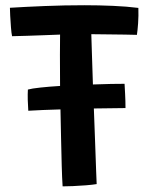

<svg xmlns="http://www.w3.org/2000/svg" viewBox="-20 -688 560 716"><path d="M448 -285Q404 -284.5 330 -283.5Q332.5 -216.5 334.8 -154.8Q337 -93 338.5 -51Q340 -9 340.5 -1.5Q325.5 1 301 3Q276.5 5 252.2 6Q228 7 213.5 7Q211.5 -23 210.2 -68.8Q209 -114.5 207.8 -169Q206.5 -223.5 205.5 -280Q172 -279 141 -277.8Q110 -276.5 85.5 -275Q84 -294.5 83.5 -316Q83 -337.5 84 -354Q98 -358 130.5 -361.5Q163 -365 204 -367.5Q203.5 -433 203.5 -483Q203.5 -505.5 203.8 -524.8Q204 -544 204 -559Q179 -558 146 -556.8Q113 -555.5 80.8 -554.5Q48.5 -553.5 25 -553Q22.5 -564.5 20.8 -586.8Q19 -609 18 -630Q17 -651 17 -659Q73.5 -662.5 146.8 -665.5Q220 -668.5 294.5 -668.5Q349 -668.5 401 -666.2Q453 -664 496 -658.5Q497 -628.5 495 -600.8Q493 -573 490.5 -558Q476.5 -558.5 445.8 -559Q415 -559.5 380.2 -559.8Q345.5 -560 320.5 -560.5Q321 -538 322.8 -487Q324.5 -436 326.5 -373Q363.5 -374.5 394.5 -375Q425.5 -375.5 444.5 -375.5Q445 -366.5 446.5 -338.8Q448 -311 448 -285Z"/></svg>

Font: Grandstander Medium
Style: Regular
Weight: 500
Designer: Tyler Finck
Foundry: Etcetera Type Co
Version: Version 1.200; ttfautohint (v1.8.3)